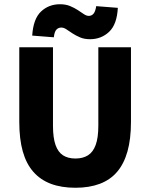

<svg xmlns="http://www.w3.org/2000/svg" viewBox="-20 -874 708 906"><path d="M336 12Q270 12 220.5 -6.5Q171 -25 137.5 -63Q104 -101 87.5 -159.5Q71 -218 71 -299V-651H230V-281Q230 -224 242 -190Q254 -156 277.5 -141Q301 -126 336 -126Q371 -126 395 -141Q419 -156 431.5 -190Q444 -224 444 -281V-651H598V-299Q598 -218 581.5 -159.5Q565 -101 532.5 -63Q500 -25 450.5 -6.5Q401 12 336 12ZM405 -689Q378 -689 358 -697.5Q338 -706 322 -716.5Q306 -727 293.5 -735.5Q281 -744 269 -744Q256 -744 246.5 -734.5Q237 -725 234 -698L132 -706Q137 -785 173.5 -819.5Q210 -854 263 -854Q290 -854 310.5 -845.5Q331 -837 347 -826.5Q363 -816 375.5 -807.5Q388 -799 399 -799Q412 -799 421 -809Q430 -819 434 -845L536 -837Q532 -759 495 -724Q458 -689 405 -689Z"/></svg>

Font: Source Sans 3 ExtraBold
Style: Regular
Weight: 800
Designer: Paul D. Hunt
Foundry: Adobe
Version: Version 3.052;hotconv 1.1.0;makeotfexe 2.6.0